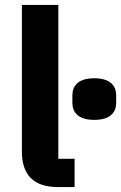

<svg xmlns="http://www.w3.org/2000/svg" viewBox="-20 -760 492 780"><path d="M216 0H283V-115H217V-740H69V-144C69 -51 115 0 216 0ZM363 -273C429 -273 452 -304 452 -343V-372C452 -411 429 -442 363 -442C297 -442 274 -411 274 -372V-343C274 -304 297 -273 363 -273Z"/></svg>

Font: Braiins Sans
Style: Bold
Weight: 700
Designer: Mike Abbink, Paul van der Laan, Pieter van Rosmalen, Jiri Chlebus, Lubos Buracinsky
Foundry: Bold Monday, Sudetype
Version: Version 1.000;hotconv 1.0.109;makeotfexe 2.5.65596